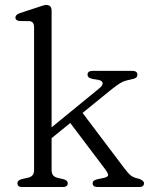

<svg xmlns="http://www.w3.org/2000/svg" viewBox="-20 -752 616 772"><path d="M68.5 0Q50 0 50 -15.5Q50 -27 68 -32L93 -37.5Q117 -43 117 -67.5V-643Q117 -665.5 98.5 -667L58.5 -667.5Q42 -669.5 42 -681.5Q42 -693 60.5 -699.5L129.5 -722Q141.5 -726 150.5 -729Q159.5 -732 166 -732Q187.5 -732 187.5 -709V-240L379.5 -397Q393.5 -408.5 392.8 -418Q392 -427.5 375 -431L352.5 -434.5Q340.5 -437.5 336.2 -441.5Q332 -445.5 332 -451.5Q332 -467 352.5 -467H512Q532.5 -467 532.5 -451.5Q532.5 -444.5 527 -439.8Q521.5 -435 502 -431.5Q478.5 -427 464 -418.2Q449.5 -409.5 424.5 -389.5L312 -298L481 -74Q496.5 -53.5 507.2 -45.5Q518 -37.5 537.5 -33.5Q559 -26.5 559 -15Q559 0 539 0H372.5Q352.5 0 352.5 -15.5Q352.5 -21.5 356.8 -25Q361 -28.5 372.5 -31.5L394.5 -36Q415.5 -40 414.8 -48.8Q414 -57.5 396.5 -80L262.5 -257.5L187.5 -196.5V-67.5Q187.5 -42.5 211.5 -37L235 -31.5Q252.5 -26.5 252.5 -15.5Q252.5 0 232.5 0Z"/></svg>

Font: Fraunces 9pt S050 Light
Style: Regular
Weight: 300
Version: Version 1.000; ttfautohint (v1.8.3)